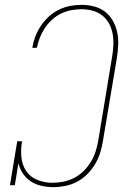

<svg xmlns="http://www.w3.org/2000/svg" viewBox="-20 -763 540 791"><path d="M199 8Q175 8 150.5 2.5Q126 -3 106.5 -16Q87 -29 74 -48.5Q61 -68 56 -91L41 0H21L51 -181H71Q65 -149 68 -116.5Q71 -84 87.5 -59Q104 -34 133.5 -22Q163 -10 195 -10Q218 -10 241 -14.5Q264 -19 285.5 -30Q307 -41 324.5 -58.5Q342 -76 354.5 -96.5Q367 -117 374 -139.5Q381 -162 385 -185L442 -530Q446 -553 447 -577Q448 -601 444 -623.5Q440 -646 429.5 -665.5Q419 -685 401.5 -699Q384 -713 361.5 -719Q339 -725 316 -725Q295 -725 273.5 -721Q252 -717 231.5 -707Q211 -697 194 -681.5Q177 -666 164.5 -647Q152 -628 144 -607.5Q136 -587 132 -566H113Q117 -590 125.5 -612.5Q134 -635 148 -656Q162 -677 181 -694.5Q200 -712 222.5 -723Q245 -734 268.5 -738.5Q292 -743 316 -743Q342 -743 367.5 -736.5Q393 -730 412.5 -715Q432 -700 444.5 -678Q457 -656 462.5 -631.5Q468 -607 467 -580Q466 -553 462 -527L404 -182Q400 -157 392.5 -133Q385 -109 371.5 -86.5Q358 -64 339 -45Q320 -26 297 -14Q274 -2 249 3Q224 8 199 8Z"/></svg>

Font: Iosevka Slab Thin Oblique
Style: Regular
Weight: 100
Italic angle: -9°
Monospace: yes
Designer: Belleve Invis
Foundry: Belleve Invis
Version: Version 11.1.0; ttfautohint (v1.8.3)